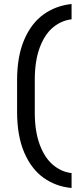

<svg xmlns="http://www.w3.org/2000/svg" viewBox="-20 -852 415 955"><path d="M65 -296V-453Q65 -572 100.5 -654.5Q136 -737 197 -780.5Q258 -824 336 -832V-756Q285 -750 243.5 -715.5Q202 -681 177.5 -615Q153 -549 153 -455V-292Q153 -199 177.5 -133Q202 -67 243.5 -32Q285 3 336 9V83Q258 76 197 32.5Q136 -11 100.5 -93.5Q65 -176 65 -296Z"/></svg>

Font: Kakao Big Sans
Style: Regular
Weight: 400
Designer: Park Young-rak; Lee Sang-min; Kim Jung-jin; Min Bon; Park Min-gyu;
Foundry: Kakao Corporation
Version: Version 2.003